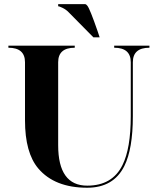

<svg xmlns="http://www.w3.org/2000/svg" viewBox="-20 -879 743 904"><path d="M449.2 -703.1H419.9L303.2 -821.3Q290.5 -834.5 273.9 -842.3Q258.8 -849.6 253.9 -849.6V-859.4H380.9Q385.7 -859.4 391.6 -851.6Q403.3 -836.9 439.5 -732.4ZM595.7 -332V-585.9Q595.7 -654.3 517.6 -654.3V-664.1H683.6V-654.3Q605.5 -654.3 605.5 -585.9V-332Q605.5 -177.7 565.4 -97.2Q514.6 4.9 390.6 4.9Q237.3 4.9 160.2 -85.9Q97.7 -159.7 97.7 -312.5V-585.9Q97.7 -654.3 19.5 -654.3V-664.1H332V-654.3Q253.9 -654.3 253.9 -585.9V-195.3Q253.9 -4.9 390.6 -4.9Q508.8 -4.9 556.6 -101.6Q595.7 -180.2 595.7 -332Z"/></svg>

Font: spinwerad
Style: Bold
Weight: 700
Width: 7
Version: Version 0.3